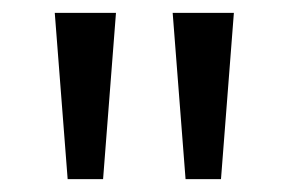

<svg xmlns="http://www.w3.org/2000/svg" viewBox="-20 -734 448 298"><path d="M160 -714 140 -456H85L65 -714ZM343 -714 323 -456H268L248 -714Z"/></svg>

Font: Noto Sans Gunjala Gondi Semibold
Style: Regular
Weight: 600
Designer: Ek Type
Foundry: Ek Type
Version: Version 1.004; ttfautohint (v1.8.4.7-5d5b)